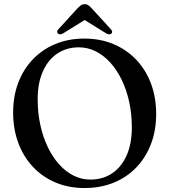

<svg xmlns="http://www.w3.org/2000/svg" viewBox="-20 -906 832 943"><path d="M394 -716.5Q473.5 -716.5 538.2 -689Q603 -661.5 649.8 -612Q696.5 -562.5 721.8 -494.8Q747 -427 747 -345.5Q747 -266 721.8 -199.5Q696.5 -133 650 -84.2Q603.5 -35.5 538.8 -9Q474 17.5 395 17.5Q317 17.5 252.5 -9.8Q188 -37 141.5 -86.8Q95 -136.5 69.8 -204.2Q44.5 -272 44.5 -353.5Q44.5 -433 69.5 -499.2Q94.5 -565.5 141 -614.2Q187.5 -663 251.8 -689.8Q316 -716.5 394 -716.5ZM627.5 -280.5Q627.5 -346.5 614.5 -405.8Q601.5 -465 577.8 -514Q554 -563 521.5 -598.8Q489 -634.5 450 -654Q411 -673.5 367.5 -673.5Q307 -673.5 261.5 -643Q216 -612.5 190.5 -555.2Q165 -498 165 -418.5Q165 -352 178 -292.5Q191 -233 214.5 -184Q238 -135 270.2 -99Q302.5 -63 341.5 -43.5Q380.5 -24 423.5 -24Q485 -24 530.8 -54.8Q576.5 -85.5 602 -142.8Q627.5 -200 627.5 -280.5ZM415.5 -820H376L500 -743Q516.5 -733 526.5 -740.5Q530.5 -743.5 530.8 -749.5Q531 -755.5 524.5 -762.5L431 -864.5Q422 -874 414.5 -879.8Q407 -885.5 396 -885.5Q385 -885.5 377.2 -879.8Q369.5 -874 360 -864.5L267 -762.5Q260 -755.5 260.8 -749.5Q261.5 -743.5 265.5 -740.5Q275 -733 291.5 -743Z"/></svg>

Font: Fraunces 20pt
Style: Regular
Weight: 400
Version: Version 1.000;[b76b70a41]